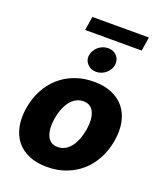

<svg xmlns="http://www.w3.org/2000/svg" viewBox="-163 -1009 946 1123"><g transform="rotate(20 309.5 -447.5)"><path d="M34.1 -272Q44.4 -334.2 71.2 -385.7Q98 -437.1 139.4 -474.3Q180.8 -511.4 235.3 -532Q289.8 -552.6 355.1 -552.6Q419.4 -552.6 467.3 -532.1Q515.3 -511.7 544.9 -474.4Q574.6 -437.1 585 -385.1Q595.5 -333.1 584.9 -269.9Q574.6 -208.1 547.4 -156.4Q520.2 -104.8 478.9 -67.8Q437.5 -30.9 383.2 -10.3Q328.8 10.3 263.8 10.3Q199.6 10.3 151.6 -10.1Q103.7 -30.5 74.2 -67.8Q44.7 -105.1 34.3 -157.1Q23.8 -209.2 34.1 -272ZM218 -162.3Q236.9 -120.7 283.4 -120.7Q303.3 -120.7 319.4 -127.5Q335.6 -134.2 348.5 -145.8Q361.5 -157.3 371.4 -172.6Q381.4 -187.9 388.7 -204.9Q396 -221.9 400.7 -239.5Q405.5 -257.1 408.4 -273.4Q419.4 -341.3 401.3 -382.5Q382.8 -424 335.6 -424Q316.1 -424 299.9 -417.3Q283.7 -410.5 270.6 -399Q257.5 -387.4 247.3 -372.2Q237.2 -356.9 229.9 -339.8Q222.7 -322.8 217.9 -305Q213.1 -287.3 210.6 -271Q199.6 -204.5 218 -162.3ZM215.2 -905.2H566.8L553.3 -819.2H201.3ZM273.1 -687.9Q275.6 -704.5 284.1 -718.6Q292.6 -732.6 305 -743.1Q317.5 -753.6 333.1 -759.4Q348.7 -765.3 365.1 -765.3Q398.8 -765.3 419.4 -742.9Q430 -731.5 433.9 -717.9Q437.9 -704.2 435.7 -687.9Q433.6 -671.5 425.1 -657.3Q416.5 -643.1 404.1 -632.8Q391.7 -622.5 376.1 -616.7Q360.4 -610.8 344.1 -610.8Q311.1 -610.8 289.8 -633.5Q268.5 -656.6 273.1 -687.9Z"/></g></svg>

Font: Inter P Extra Bold
Style: Italic
Weight: 800
Italic angle: 9.39999°
Designer: Rasmus Andersson
Foundry: rsms
Version: Version 3.018;git-588b23468